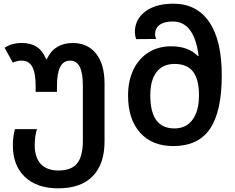

<svg xmlns="http://www.w3.org/2000/svg" viewBox="-20 -785 1279 1045"><path d="M50 6Q50 -41 61 -82H181Q169 -42 169 5Q169 72 202 107.5Q235 143 298 143Q368 143 399.5 104.5Q431 66 431 -18V-318Q431 -386 414.5 -420.5Q398 -455 361 -455Q290 -455 290 -318V-285H174V-317Q174 -388 155.5 -421.5Q137 -455 99 -455Q86 -455 72.5 -452Q59 -449 50 -444L5 -525Q43 -551 99 -551Q148 -551 180 -530Q212 -509 231 -463H235Q254 -506 290 -528.5Q326 -551 376 -551Q457 -551 503 -493Q549 -435 549 -330V-15Q549 108 484.5 174Q420 240 297 240Q180 240 115 177.5Q50 115 50 6Z M677 -265Q677 -345 706 -405.5Q735 -466 788 -499.5Q841 -533 912 -533Q1004 -533 1056 -481H1061Q1037 -668 921 -668Q873 -668 848.5 -649.5Q824 -631 824 -597Q824 -587 830 -573L721 -572Q714 -593 714 -609Q714 -681 771.5 -723Q829 -765 923 -765Q1051 -765 1119 -665Q1187 -565 1187 -375Q1187 -178 1123 -84Q1059 10 923 10Q808 10 742.5 -63Q677 -136 677 -265ZM1063 -267Q1063 -352 1031 -394.5Q999 -437 931 -437Q866 -437 832 -393Q798 -349 798 -266Q798 -176 830.5 -131Q863 -86 930 -86Q993 -86 1028 -133.5Q1063 -181 1063 -267Z"/></svg>

Font: Noto Sans Georgian Medium
Style: Regular
Weight: 500
Designer: Monotype Design team
Foundry: Monotype Imaging Inc.
Version: Version 1.000